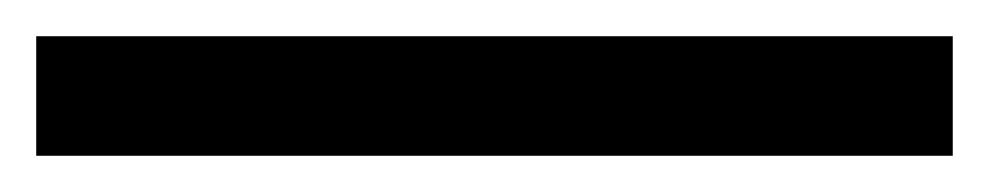

<svg xmlns="http://www.w3.org/2000/svg" viewBox="-23 -846 546 106"><path d="M503 -760H-3V-826H503Z"/></svg>

Font: Noto Sans Soyombo
Style: Regular
Weight: 400
Designer: Monotype Design Team
Foundry: Monotype Imaging Inc.
Version: Version 2.001; ttfautohint (v1.8.4.7-5d5b)